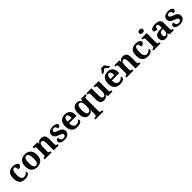

<svg xmlns="http://www.w3.org/2000/svg" viewBox="696 -3261 5993 5993"><g transform="rotate(-45 3692.5 -265.0)"><path d="M295 10Q222 10 166 -16.5Q110 -43 78.5 -103.5Q47 -164 47 -266Q47 -374 79.5 -435.5Q112 -497 167.5 -523Q223 -549 292 -549Q357 -549 401 -535Q445 -521 467.5 -497.5Q490 -474 490 -444Q490 -423 479.5 -403.5Q469 -384 441 -371.5Q413 -359 361 -359Q361 -394 355 -423Q349 -452 335 -470Q321 -488 296 -488Q267 -488 245.5 -468.5Q224 -449 212.5 -401Q201 -353 201 -267Q201 -200 213.5 -155Q226 -110 252 -87.5Q278 -65 320 -65Q372 -65 410 -88.5Q448 -112 465 -146Q477 -139 483 -126.5Q489 -114 489 -100Q489 -75 468.5 -49.5Q448 -24 405.5 -7Q363 10 295 10Z M831.6 10Q712 10 643 -59.3Q574 -128.7 574 -270.3Q574 -411 640.1 -480Q706.2 -549 835 -549Q955 -549 1024 -480Q1093 -411 1093 -270.3Q1093 -128.7 1026.5 -59.3Q960 10 831.6 10ZM834.2 -53Q873 -53 895.7 -77.4Q918.3 -101.7 928.2 -150.5Q938 -199.2 938 -270Q938 -377 914.5 -431Q891 -485 833 -485Q775 -485 752 -431.2Q729 -377.5 729 -270Q729 -164 752.5 -108.5Q776 -53 834.2 -53Z M1160 0V-53H1162Q1185 -53 1202.5 -58Q1220 -63 1230 -77.7Q1240 -92.4 1240 -121.8V-417.6Q1240 -446 1231 -460Q1222 -474 1206 -478.5Q1190 -483 1168 -483H1165V-536H1375L1387.7 -465H1392.5Q1413 -503 1436.5 -520.5Q1460 -538 1487.3 -543.5Q1514.7 -549 1545.9 -549Q1623 -549 1667 -503.2Q1711 -457.4 1711 -356V-123.5Q1711 -93 1718.5 -78Q1726 -63 1741 -58Q1756 -53 1778 -53H1781V0H1559V-329Q1559 -394 1541.1 -429Q1523.3 -464 1478.8 -464Q1446 -464 1427.2 -442.5Q1408.3 -420.9 1400.2 -385.5Q1392 -350.1 1392 -309V-118Q1392 -90 1401 -76Q1410 -62 1426 -57.5Q1442 -53 1464 -53H1467V0Z M2038 10Q1966 10 1921.5 -5.5Q1877 -21 1857 -47.5Q1837 -74 1837 -107Q1837 -140 1853 -156Q1869 -172 1891 -177.5Q1913 -183 1930 -183Q1930 -121 1959.5 -85Q1989 -49 2038 -49Q2090 -49 2113.5 -69Q2137 -89 2137 -117Q2137 -139 2126 -155.5Q2115 -172 2088 -186.5Q2061 -201 2014 -217Q1960 -236 1923 -258.5Q1886 -281 1866.5 -312.5Q1847 -344 1847 -389Q1847 -469 1906 -508.5Q1965 -548 2062 -548Q2125 -548 2163.5 -534.5Q2202 -521 2219.5 -499.5Q2237 -478 2237 -455Q2237 -421 2213.5 -403.5Q2190 -386 2135 -386Q2135 -436 2113 -463.5Q2091 -491 2047 -491Q2015 -491 1990.5 -475.5Q1966 -460 1966 -429Q1966 -408 1977.5 -392Q1989 -376 2019 -361Q2049 -346 2103 -327Q2148 -312 2182 -290.5Q2216 -269 2235.5 -238.5Q2255 -208 2255 -166Q2255 -83 2198.5 -36.5Q2142 10 2038 10Z M2601 10Q2474 10 2408 -62.5Q2342 -135 2342 -265Q2342 -406 2407 -477.5Q2472 -549 2590 -549Q2699 -549 2761.5 -488Q2824 -427 2824 -308V-257H2496Q2499 -157 2533.5 -111Q2568 -65 2630 -65Q2682 -65 2718 -88.5Q2754 -112 2771 -146Q2785 -139 2791.5 -126.5Q2798 -114 2798 -97Q2798 -69 2777 -44.5Q2756 -20 2712.5 -5Q2669 10 2601 10ZM2671 -321Q2671 -398 2653 -441Q2635 -484 2592 -484Q2550 -484 2525 -442.5Q2500 -401 2498 -321Z M3163 240V187H3181Q3203 187 3221.5 183Q3240 179 3251 165.5Q3262 152 3262 125V52Q3262 31 3263 9Q3264 -13 3266 -33.5Q3268 -54 3270 -70H3263Q3242 -36 3206 -13Q3170 10 3114 10Q3017 10 2964.5 -57Q2912 -124 2912 -269Q2912 -413 2965 -479.5Q3018 -546 3116 -546Q3175 -546 3211.5 -522.5Q3248 -499 3270 -458H3279L3299 -536H3501V-483H3497Q3475 -483 3456 -478Q3437 -473 3425.5 -458.5Q3414 -444 3414 -413V125Q3414 152 3425 165.5Q3436 179 3454.5 183Q3473 187 3495 187H3513V240ZM3159 -64Q3189 -64 3208.5 -77Q3228 -90 3240 -116Q3252 -142 3257 -180Q3262 -218 3262 -267Q3262 -336 3252.5 -381.5Q3243 -427 3221 -449Q3199 -471 3159 -471Q3109 -471 3087.5 -420.5Q3066 -370 3066 -268Q3066 -168 3087.5 -116Q3109 -64 3159 -64Z M3772 10Q3694.4 10 3652.2 -38.5Q3610 -87 3610 -188V-412Q3610 -441 3603 -456.5Q3596 -472 3581 -477.5Q3566 -483 3542 -483H3540V-536H3762V-216Q3762 -172.6 3768.5 -141.3Q3775 -110 3791.8 -92.5Q3808.6 -75 3837.8 -75Q3870 -75 3890 -93.5Q3910 -112 3919.5 -146.7Q3929 -181.4 3929 -227V-419Q3929 -447.9 3919 -461.5Q3909 -475 3892.8 -479Q3876.7 -483 3856.6 -483H3854V-536H4081V-115.6Q4081 -87 4089.5 -73.5Q4098 -60 4113.7 -56.5Q4129.4 -53 4148 -53H4156V0H3957L3935 -71H3930.1Q3900 -19 3859.5 -4.5Q3819 10 3772 10Z M4487 10Q4360 10 4294 -62.5Q4228 -135 4228 -265Q4228 -406 4293 -477.5Q4358 -549 4476 -549Q4585 -549 4647.5 -488Q4710 -427 4710 -308V-257H4382Q4385 -157 4419.5 -111Q4454 -65 4516 -65Q4568 -65 4604 -88.5Q4640 -112 4657 -146Q4671 -139 4677.5 -126.5Q4684 -114 4684 -97Q4684 -69 4663 -44.5Q4642 -20 4598.5 -5Q4555 10 4487 10ZM4557 -321Q4557 -398 4539 -441Q4521 -484 4478 -484Q4436 -484 4411 -442.5Q4386 -401 4384 -321ZM4305 -619Q4321 -638 4342.5 -664Q4364 -690 4384.5 -717Q4405 -744 4415 -766H4550Q4561 -744 4581 -717Q4601 -690 4623 -664Q4645 -638 4660 -619V-606H4591Q4577 -617 4557 -633Q4537 -649 4517 -666Q4497 -683 4482 -696Q4467 -683 4447 -666Q4427 -649 4407.5 -633Q4388 -617 4374 -606H4305Z M4772 0V-53H4774Q4797 -53 4814.5 -58Q4832 -63 4842 -77.7Q4852 -92.4 4852 -121.8V-417.6Q4852 -446 4843 -460Q4834 -474 4818 -478.5Q4802 -483 4780 -483H4777V-536H4987L4999.7 -465H5004.5Q5025 -503 5048.5 -520.5Q5072 -538 5099.3 -543.5Q5126.7 -549 5157.9 -549Q5235 -549 5279 -503.2Q5323 -457.4 5323 -356V-123.5Q5323 -93 5330.5 -78Q5338 -63 5353 -58Q5368 -53 5390 -53H5393V0H5171V-329Q5171 -394 5153.1 -429Q5135.3 -464 5090.8 -464Q5058 -464 5039.2 -442.5Q5020.3 -420.9 5012.2 -385.5Q5004 -350.1 5004 -309V-118Q5004 -90 5013 -76Q5022 -62 5038 -57.5Q5054 -53 5076 -53H5079V0Z M5714 10Q5641 10 5585 -16.5Q5529 -43 5497.5 -103.5Q5466 -164 5466 -266Q5466 -374 5498.5 -435.5Q5531 -497 5586.5 -523Q5642 -549 5711 -549Q5776 -549 5820 -535Q5864 -521 5886.5 -497.5Q5909 -474 5909 -444Q5909 -423 5898.5 -403.5Q5888 -384 5860 -371.5Q5832 -359 5780 -359Q5780 -394 5774 -423Q5768 -452 5754 -470Q5740 -488 5715 -488Q5686 -488 5664.5 -468.5Q5643 -449 5631.5 -401Q5620 -353 5620 -267Q5620 -200 5632.5 -155Q5645 -110 5671 -87.5Q5697 -65 5739 -65Q5791 -65 5829 -88.5Q5867 -112 5884 -146Q5896 -139 5902 -126.5Q5908 -114 5908 -100Q5908 -75 5887.5 -49.5Q5867 -24 5824.5 -7Q5782 10 5714 10Z M5963 0V-53H5975Q5990 -53 6006.5 -57.5Q6023 -62 6034.5 -75.9Q6046 -89.8 6046 -117.7V-422Q6046 -448.9 6034 -462Q6022 -475 6005.5 -479Q5989 -483 5975 -483H5963V-536H6198V-118Q6198 -90 6209.5 -76Q6221 -62 6238 -57.5Q6255 -53 6269 -53H6281V0ZM6117.1 -626Q6081 -626 6056.5 -643.5Q6032 -661 6032 -698Q6032 -736 6056.7 -753Q6081.5 -770 6117.5 -770Q6152 -770 6177.5 -753Q6203 -736 6203 -698Q6203 -661 6177.4 -643.5Q6151.8 -626 6117.1 -626Z M6500 10Q6456 10 6420.5 -7.5Q6385 -25 6364 -61.4Q6343 -97.7 6343 -153Q6343 -234 6399 -273Q6455 -312 6567 -316L6649 -318.8V-374Q6649 -407.6 6645 -433.3Q6641 -459 6628 -473.5Q6615 -488 6587.5 -488Q6562 -488 6547 -474Q6532 -460 6526 -435.5Q6520 -411 6520 -380Q6453 -380 6419 -395Q6385 -410 6385 -447Q6385 -483.8 6413 -505.9Q6441 -528 6487.9 -538.5Q6534.8 -549 6590.8 -549Q6696 -549 6748.5 -511Q6801 -473 6801 -379.4V-124.1Q6801 -96.6 6806.5 -81.3Q6812 -66 6825.7 -59.5Q6839.4 -53 6861 -53H6865V0H6679L6658 -69H6649.4Q6627 -42 6607.5 -24.5Q6588 -7 6563 1.5Q6538 10 6500 10ZM6554.8 -63Q6584 -63 6604.8 -78.7Q6625.7 -94.3 6637.3 -123.3Q6649 -152.3 6649 -191V-266L6604 -263Q6564 -261 6540.9 -247.3Q6517.9 -233.5 6507.9 -209.3Q6498 -185.1 6498 -149.4Q6498 -121 6504 -101.5Q6510 -82 6522.8 -72.5Q6535.6 -63 6554.8 -63Z M7128 10Q7056 10 7011.5 -5.5Q6967 -21 6947 -47.5Q6927 -74 6927 -107Q6927 -140 6943 -156Q6959 -172 6981 -177.5Q7003 -183 7020 -183Q7020 -121 7049.5 -85Q7079 -49 7128 -49Q7180 -49 7203.5 -69Q7227 -89 7227 -117Q7227 -139 7216 -155.5Q7205 -172 7178 -186.5Q7151 -201 7104 -217Q7050 -236 7013 -258.5Q6976 -281 6956.5 -312.5Q6937 -344 6937 -389Q6937 -469 6996 -508.5Q7055 -548 7152 -548Q7215 -548 7253.5 -534.5Q7292 -521 7309.5 -499.5Q7327 -478 7327 -455Q7327 -421 7303.5 -403.5Q7280 -386 7225 -386Q7225 -436 7203 -463.5Q7181 -491 7137 -491Q7105 -491 7080.5 -475.5Q7056 -460 7056 -429Q7056 -408 7067.5 -392Q7079 -376 7109 -361Q7139 -346 7193 -327Q7238 -312 7272 -290.5Q7306 -269 7325.5 -238.5Q7345 -208 7345 -166Q7345 -83 7288.5 -36.5Q7232 10 7128 10Z"/></g></svg>

Font: Noto Serif Gujarati
Style: Regular
Weight: 400
Designer: Universal Thirst, Indian Type Foundry and the Monotype Design Team
Foundry: Monotype Imaging Inc.
Version: Version 2.102